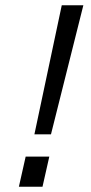

<svg xmlns="http://www.w3.org/2000/svg" viewBox="-20 -710 345 730"><path d="M110.8 -199.2 214.8 -689.9H296.9L173.8 -199.2ZM51.8 0 77.6 -114.7H167.5L141.6 0Z"/></svg>

Font: HK Grotesk Medium Legacy Italic
Style: Regular
Weight: 500
Italic angle: -13°
Designer: Alfredo Marco Pradil
Foundry: Hanken Design Co.
Version: Version 2.022;PS 002.022;hotconv 1.0.88;makeotf.lib2.5.64775